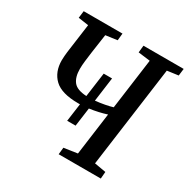

<svg xmlns="http://www.w3.org/2000/svg" viewBox="-166 -895 1029 1046"><g transform="rotate(30 348.0 -371.5)"><path d="M338 0 342.5 -43.5 427 -56 463 -322Q414 -306 356 -298L340 -181H287L302.5 -293.5Q296.5 -293.5 291 -293.5Q186.5 -293.5 141.5 -336.2Q96.5 -379 96.5 -452.5Q96.5 -465.5 97.8 -479.5Q99 -493.5 100.5 -506L125.5 -689L61 -698.5L66.5 -743H310.5L306 -698.5L233.5 -688.5L216 -567.5Q212 -538.5 208.8 -510.8Q205.5 -483 205.5 -460.5Q205.5 -409.5 227.8 -381.2Q250 -353 310 -350L331 -503H383.5L363 -351.5Q392.5 -354.5 421.8 -360Q451 -365.5 470 -371.5L513 -689L438 -698.5L442.5 -743H695.5L690 -698.5L620.5 -689L534.5 -56L606.5 -43.5L603 0Z"/></g></svg>

Font: Merriweather
Style: Italic
Weight: 400
Italic angle: -7.8°
Designer: Eben Sorkin
Foundry: Eben Sorkin
Version: Version 2.100